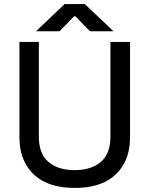

<svg xmlns="http://www.w3.org/2000/svg" viewBox="-20 -905 714 939"><path d="M616 -236Q616 -154 583 -99Q517 14 346 14Q174 14 108 -99Q75 -154 75 -236V-700H170V-236Q170 -154 216 -114Q263 -73 345 -73Q427 -73 474 -114Q520 -154 520 -236V-700H616ZM156 -752 296 -885H395L535 -752H420L349 -825H342L271 -752Z"/></svg>

Font: Rilu
Style: Bold
Weight: 500
Designer: Alí Sinisterra
Foundry: Alí Sinisterra
Version: ""